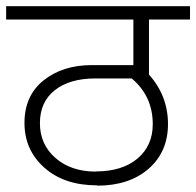

<svg xmlns="http://www.w3.org/2000/svg" viewBox="-34 -644 633 619"><path d="M458.5 -243.7Q458.5 -334 390.6 -391.1H273.4Q190.9 -391.1 142.8 -353.3Q94.7 -315.4 94.7 -246.8Q94.7 -178.2 145 -134.5Q195.3 -90.8 274.9 -90.8L274.4 -91.3Q359.9 -91.3 409.2 -132.8Q458.5 -174.3 458.5 -243.7ZM261.7 -434.1H396V-581.1H-14.2V-624H578.6V-581.1H446.3V-403.8Q507.3 -335 507.6 -244.9Q507.8 -154.8 445.3 -100.1Q382.8 -45.4 278.8 -45.4L279.3 -46.4Q173.3 -46.4 109.1 -103.3Q44.9 -160.2 44.9 -247.8Q44.9 -335.4 106.4 -384.8Q168 -434.1 261.7 -434.1Z"/></svg>

Font: Yantramanav Light
Style: Regular
Weight: 300
Version: Version 1.001;PS 1.0;hotconv 1.0.72;makeotf.lib2.5.5900; ttf